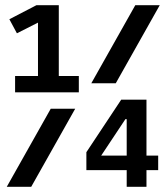

<svg xmlns="http://www.w3.org/2000/svg" viewBox="-20 -718 640 738"><path d="M38 -426H126V-631L45 -590L16 -644L120 -698H206V-426H283V-363H38ZM500 -698H594L425 -398H331ZM175 -300H269L100 0H6ZM467 -64H312V-133L446 -335H543V-120H588V-64H543V0H467ZM467 -120V-260H462L369 -120Z"/></svg>

Font: IBM Plex Mono SemiBold
Style: Regular
Weight: 600
Monospace: yes
Designer: Mike Abbink, Paul van der Laan, Pieter van Rosmalen
Foundry: Bold Monday
Version: Version 2.3